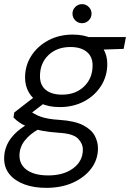

<svg xmlns="http://www.w3.org/2000/svg" viewBox="-49 -675 628 927"><path d="M174 232Q114 232 68.5 215Q23 198 -3 166.5Q-29 135 -29 90Q-29 57 -16.5 27.5Q-4 -2 21.5 -28Q47 -54 84 -75L137 -51Q94 -27 69.5 5Q45 37 45 77Q45 106 61.5 127.5Q78 149 109 160.5Q140 172 184 172Q258 172 304.5 137.5Q351 103 351 47Q351 18 327.5 -6Q304 -30 235 -34Q190 -37 155.5 -43.5Q121 -50 95 -59Q69 -68 49.5 -80.5Q30 -93 16 -108L20 -132L122 -211L178 -187L77 -110L87 -144Q102 -134 116 -126Q130 -118 146.5 -112Q163 -106 185.5 -102Q208 -98 241 -96Q313 -91 353 -70Q393 -49 408.5 -19.5Q424 10 424 41Q424 95 392 138Q360 181 304 206.5Q248 232 174 232ZM240 -158Q185 -158 147.5 -176.5Q110 -195 91 -227.5Q72 -260 72 -300Q72 -359 102.5 -406Q133 -453 185 -480.5Q237 -508 302 -508Q357 -508 394 -489.5Q431 -471 450 -439Q469 -407 469 -366Q469 -308 439 -260.5Q409 -213 357 -185.5Q305 -158 240 -158ZM251 -218Q316 -218 357 -257.5Q398 -297 398 -359Q398 -402 369.5 -425Q341 -448 291 -448Q226 -448 185 -409Q144 -370 144 -307Q144 -264 172 -241Q200 -218 251 -218ZM369 -433 354 -496H559L548 -439ZM347 -563Q328 -563 314.5 -576.5Q301 -590 301 -609Q301 -628 314.5 -641.5Q328 -655 347 -655Q366 -655 379.5 -641.5Q393 -628 393 -609Q393 -590 379.5 -576.5Q366 -563 347 -563Z"/></svg>

Font: DM Sans 24pt Light
Style: Italic
Weight: 300
Italic angle: -10°
Designer: Colophon Foundry, Jonny Pinhorn
Foundry: Colophon Foundry
Version: Version 4.004;gftools[0.9.30]